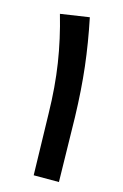

<svg xmlns="http://www.w3.org/2000/svg" viewBox="-103 -688 469 735"><g transform="rotate(15 131.5 -320.0)"><path d="M102 -244Q100 -348 86 -439Q72 -530 45 -623L159 -640Q179 -543 189.5 -453Q200 -363 203 -256L208 0H108Z"/></g></svg>

Font: FiraGO Medium
Style: Italic
Weight: 500
Italic angle: -8°
Designer: bBox Type GmbH
Foundry: bBox Type GmbH
Version: Version 1.001